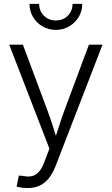

<svg xmlns="http://www.w3.org/2000/svg" viewBox="-20 -767 579 994"><path d="M65.9 199.2 77.6 142.1 99.1 143.6Q125 149.4 145.3 144.8Q165.5 140.1 181.9 121.8Q198.2 103.5 210.9 68.4L235.8 2.4L27.8 -535.6H98.6L223.1 -202.1Q239.7 -158.2 253.2 -115Q266.6 -71.8 280.3 -30.3H258.8Q272.5 -71.8 286.1 -115.2Q299.8 -158.7 315.9 -202.1L440.4 -535.6H510.7L268.1 91.8Q252.9 130.9 232.2 156.5Q211.4 182.1 184.6 194.3Q157.7 206.5 124 206.5Q106 206.5 91.3 204.3Q76.7 202.1 65.9 199.2ZM269 -612.3Q231 -612.3 200 -630.4Q168.9 -648.4 150.9 -679Q132.8 -709.5 132.8 -747.1H182.6Q182.6 -710 207.5 -685.5Q232.4 -661.1 269 -661.1Q306.2 -661.1 330.8 -685.5Q355.5 -710 355.5 -747.1H405.8Q405.8 -709.5 387.5 -679.2Q369.1 -648.9 338.4 -630.6Q307.6 -612.3 269 -612.3Z"/></svg>

Font: Inter 20pt Light
Style: Regular
Weight: 300
Version: Version 4.001;git-66647c0bb